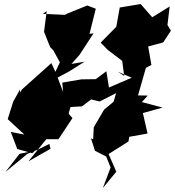

<svg xmlns="http://www.w3.org/2000/svg" viewBox="-20 -814 862 946"><path d="M287 -283 301 -285 384 -290 429 -324 471 -314 552 -355 540 -313 493 -274 442 -187 439 -127 428 -133 448 -71 503 -43 525 11 487 112 553 32 515 -55 613 -117 617 -140 707 -156 684 -257 781 -284 679 -311 708 -343 660 -344 699 -480 726 -494 710 -585 784 -605 822 -663 805 -691 816 -782 730 -729 673 -794 570 -777 553 -682 476 -604 510 -569 582 -514 592 -440 560 -461 629 -431 517 -383 504 -463 452 -424 381 -423 287 -407 291 -361 264 -432 319 -461 397 -510 332 -499 372 -544 441 -650 421 -647 452 -771 410 -787 299 -742 314 -740 191 -746 210 -759 197 -657 227 -582 242 -567 275 -507 253 -460 233 -503 89 -374 78 -357 79 -374 45 -313 18 -227 100 -151 33 -164 65 -80 139 -59 153 -72 76 -56 7 33 115 -56 169 -78 223 -105 229 -81 120 -19 208 -128H268L337 -232L318 -254L328 -289L299 -324Z"/></svg>

Font: Hussar Lance
Style: Italic
Weight: 700
Foundry: Cannot Into Space Fonts, PlusOne Fonts
Version: Version 2.27